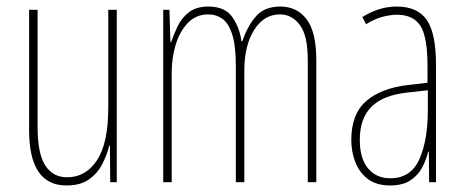

<svg xmlns="http://www.w3.org/2000/svg" viewBox="-20 -557 1422 587"><path d="M337 -527V0H317L316 -112H314Q307 -83 292.5 -55Q278 -27 252 -8.5Q226 10 183 10Q69 10 69 -159V-527H95V-167Q95 -87 118.5 -51Q142 -15 185 -15Q242 -15 276.5 -67Q311 -119 311 -228V-527Z M837 -537Q888 -537 917.5 -498Q947 -459 947 -374V0H921V-372Q921 -449 896.5 -481Q872 -513 836 -513Q787 -513 757 -465.5Q727 -418 727 -341V0H701V-355Q701 -417 690 -451.5Q679 -486 660 -499.5Q641 -513 617 -513Q579 -513 554 -486.5Q529 -460 517 -420Q505 -380 505 -337V0H479V-527H498L501 -428H503Q511 -451 523 -476.5Q535 -502 557.5 -519.5Q580 -537 617 -537Q668 -537 690.5 -504.5Q713 -472 718 -431H721Q736 -476 762 -506.5Q788 -537 837 -537Z M1193 -537Q1256 -537 1284.5 -496.5Q1313 -456 1313 -358V0H1292L1291 -93H1289Q1283 -68 1270.5 -44.5Q1258 -21 1234.5 -5.5Q1211 10 1173 10Q1131 10 1105 -9.5Q1079 -29 1066.5 -61Q1054 -93 1054 -129Q1054 -208 1099 -247.5Q1144 -287 1226 -297L1287 -304V-355Q1287 -445 1265 -478.5Q1243 -512 1193 -512Q1175 -512 1151 -506Q1127 -500 1099 -483L1088 -505Q1139 -537 1193 -537ZM1225 -274Q1151 -266 1115.5 -230.5Q1080 -195 1080 -129Q1080 -73 1105 -42.5Q1130 -12 1173 -12Q1236 -12 1262 -70Q1288 -128 1288 -220V-281Z"/></svg>

Font: Noto Sans Thai Looped ExtraCondensed Thin
Style: Regular
Weight: 100
Width: 2
Designer: Sasikarn Vongin, Ben Mitchell
Foundry: The Fontpad Ltd
Version: Version 1.001; ttfautohint (v1.8.4.7-5d5b)